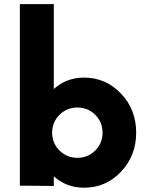

<svg xmlns="http://www.w3.org/2000/svg" viewBox="-20 -876 701 906"><path d="M376.5 -509.8Q479.5 -509.8 551 -434.3Q622.6 -358.9 622.6 -250Q622.6 -141.1 551 -65.7Q479.5 9.8 376.5 9.8Q293.9 9.8 233.9 -43.9V1.5L73.7 0V-856.4H233.9V-456.1Q293.9 -509.8 376.5 -509.8ZM260.7 -165.8Q295.4 -131.3 345.2 -131.3Q395 -131.3 429.4 -165.8Q463.9 -200.2 463.9 -250Q463.9 -299.8 429.4 -334.2Q395 -368.7 345.2 -368.7Q295.4 -368.7 260.7 -334.2Q226.1 -299.8 226.1 -250Q226.1 -200.2 260.7 -165.8Z"/></svg>

Font: Now Alt
Style: Bold
Weight: 700
Designer: Alfredo Marco Pradil
Foundry: Alfredo Marco Pradil
Version: Version 1.002;PS 001.002;hotconv 1.0.88;makeotf.lib2.5.64775